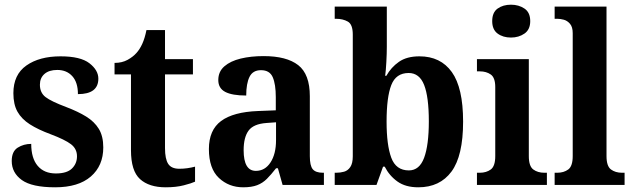

<svg xmlns="http://www.w3.org/2000/svg" viewBox="-20 -788 2697 818"><path d="M215 10Q116 10 73 -21Q30 -52 30 -102Q30 -143 55.5 -159Q81 -175 113 -175Q113 -114 140.5 -81.5Q168 -49 218 -49Q265 -49 286.5 -70Q308 -91 308 -122Q308 -154 282.5 -173.5Q257 -193 196 -216Q142 -236 107 -258.5Q72 -281 54.5 -312Q37 -343 37 -391Q37 -470 92.5 -509Q148 -548 238 -548Q323 -548 361 -518.5Q399 -489 399 -453Q399 -387 312 -387Q312 -437 288 -463.5Q264 -490 224 -490Q189 -490 169.5 -473Q150 -456 150 -427Q150 -393 174 -374.5Q198 -356 262 -332Q312 -313 347 -291.5Q382 -270 401 -239Q420 -208 420 -160Q420 -82 367 -36Q314 10 215 10Z M686 10Q615 10 576.5 -25Q538 -60 538 -148V-471H468V-520Q500 -520 523.5 -533Q547 -546 561 -562Q575 -577 586 -601Q597 -625 604 -660H683V-536H802V-471H683V-157Q683 -111 696.5 -90Q710 -69 744 -69Q762 -69 779 -71.5Q796 -74 811 -78V-14Q796 -7 763 1.5Q730 10 686 10Z M1016 10Q955 10 912.5 -30Q870 -70 870 -153Q870 -234 922 -272.5Q974 -311 1079 -315L1155 -318V-374Q1155 -429 1142 -459Q1129 -489 1092 -489Q1057 -489 1043 -460.5Q1029 -432 1029 -381Q969 -381 939.5 -396.5Q910 -412 910 -447Q910 -483 936 -505.5Q962 -528 1005.5 -538.5Q1049 -549 1103 -549Q1201 -549 1250.5 -510.5Q1300 -472 1300 -378V-123Q1300 -82 1312.5 -67Q1325 -52 1356 -52H1360V0H1184L1164 -71H1156Q1135 -44 1117 -26Q1099 -8 1075.5 1Q1052 10 1016 10ZM1070 -60Q1109 -60 1132.5 -96Q1156 -132 1156 -191V-267L1115 -264Q1060 -260 1039 -231.5Q1018 -203 1018 -148Q1018 -60 1070 -60Z M1762 10Q1708 10 1673.5 -14.5Q1639 -39 1619 -78H1612L1584 0H1406V-52H1412Q1430 -52 1446 -56.5Q1462 -61 1472.5 -76.5Q1483 -92 1483 -122V-641Q1483 -684 1462 -696Q1441 -708 1411 -708H1406V-760H1628V-588Q1628 -561 1626 -524Q1624 -487 1621 -465H1626Q1646 -501 1679.5 -524.5Q1713 -548 1767 -548Q1857 -548 1905 -481Q1953 -414 1953 -270Q1953 -124 1903.5 -57Q1854 10 1762 10ZM1722 -62Q1767 -62 1787 -116Q1807 -170 1807 -271Q1807 -375 1787 -426Q1767 -477 1721 -477Q1667 -477 1647 -425.5Q1627 -374 1627 -270Q1627 -170 1647 -116Q1667 -62 1722 -62Z M2157 -628Q2123 -628 2100 -645Q2077 -662 2077 -698Q2077 -735 2100 -751.5Q2123 -768 2157 -768Q2190 -768 2214.5 -751.5Q2239 -735 2239 -698Q2239 -662 2214.5 -645Q2190 -628 2157 -628ZM2012 0V-52H2024Q2052 -52 2071 -66Q2090 -80 2090 -123V-417Q2090 -457 2071 -470.5Q2052 -484 2024 -484H2012V-536H2233V-123Q2233 -80 2252 -66Q2271 -52 2299 -52H2310V0Z M2343 0V-52H2354Q2382 -52 2401 -66Q2420 -80 2420 -123V-647Q2420 -673 2408.5 -686.5Q2397 -700 2382 -704Q2367 -708 2354 -708H2343V-760H2564V-123Q2564 -80 2583 -66Q2602 -52 2630 -52H2641V0Z"/></svg>

Font: Noto Serif Devanagari SemiCondensed
Style: Bold
Weight: 700
Width: 4
Designer: Universal Thirst, Indian Type Foundry and the Monotype Design Team
Foundry: Monotype Imaging Inc.
Version: Version 2.004; ttfautohint (v1.8.4.7-5d5b)